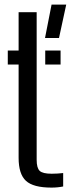

<svg xmlns="http://www.w3.org/2000/svg" viewBox="-20 -824 319 851"><path d="M14.5 -538V-600H62.5V-770H142.5V-115.5Q142.5 -79.5 155.8 -66.8Q169 -54 209 -54Q224.5 -54 235.2 -54.8Q246 -55.5 260 -57V2.5Q248 5 235.2 6.2Q222.5 7.5 208 7.5Q127.5 7.5 95 -22.5Q62.5 -52.5 62.5 -124.5V-538ZM180.5 -538V-600H248.5V-538ZM179.5 -655.5 208.5 -803.5H273.5L241.5 -655.5Z"/></svg>

Font: Big Shoulders Stencil Text Thin
Style: Regular
Weight: 400
Version: Version 2.001